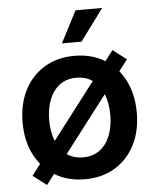

<svg xmlns="http://www.w3.org/2000/svg" viewBox="-54 -786 691 853"><g transform="rotate(-5 291.5 -359.0)"><path d="M121.1 22.5 60.5 -23.9 462.9 -549.3 523.4 -502.9ZM291.5 11.7Q215.3 11.7 158 -22.9Q100.6 -57.6 68.8 -119.4Q37.1 -181.2 37.1 -262.7Q37.1 -345.2 68.8 -407.2Q100.6 -469.2 158 -503.9Q215.3 -538.6 291.5 -538.6Q368.7 -538.6 425.8 -503.9Q482.9 -469.2 514.6 -407.2Q546.4 -345.2 546.4 -262.7Q546.4 -181.2 514.6 -119.4Q482.9 -57.6 425.8 -22.9Q368.7 11.7 291.5 11.7ZM292 -85.9Q335.9 -85.9 366.2 -108.6Q396.5 -131.3 412.4 -171.4Q428.2 -211.4 428.2 -262.7Q428.2 -315.4 412.4 -355.5Q396.5 -395.5 366.2 -418.2Q335.9 -440.9 292 -440.9Q248 -440.9 217.8 -418.2Q187.5 -395.5 171.6 -355.5Q155.8 -315.4 155.8 -262.7Q155.8 -210.9 171.6 -171.1Q187.5 -131.3 217.8 -108.6Q248 -85.9 292 -85.9ZM241.7 -598.6 314.9 -739.7H433.6L329.1 -598.6Z"/></g></svg>

Font: Inter Cardless Tabular Medium
Style: Regular
Weight: 500
Designer: Rasmus Andersson
Foundry: rsms
Version: Version 4.000;git-4fc901f